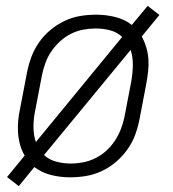

<svg xmlns="http://www.w3.org/2000/svg" viewBox="-20 -592 590 654"><path d="M44 42 4 11 64 -62Q54 -79 48.5 -98.5Q43 -118 41.5 -139Q40 -160 42 -181.5Q44 -203 49 -225L72 -345Q77 -371 86.5 -397Q96 -423 112.5 -447Q129 -471 152 -490Q175 -509 200.5 -521Q226 -533 253 -537.5Q280 -542 307 -542Q341 -542 373 -534Q405 -526 429 -507L483 -572L523 -541L463 -468Q472 -451 478 -431.5Q484 -412 485.5 -391Q487 -370 484.5 -348.5Q482 -327 478 -305L455 -185Q450 -159 440.5 -133Q431 -107 414 -83Q397 -59 374.5 -40Q352 -21 326 -9Q300 3 273 7.5Q246 12 219 12Q185 12 153.5 4Q122 -4 97 -23ZM102 -108 396 -466Q380 -482 356 -488.5Q332 -495 306 -495Q285 -495 263.5 -491Q242 -487 222 -477Q202 -467 185 -451.5Q168 -436 155 -417Q142 -398 134.5 -377Q127 -356 123 -336L100 -216Q94 -188 94 -160.5Q94 -133 102 -108ZM221 -35Q242 -35 263 -39Q284 -43 304.5 -53Q325 -63 342 -78.5Q359 -94 371.5 -113Q384 -132 392 -153Q400 -174 404 -194L427 -314Q432 -342 432.5 -369.5Q433 -397 425 -422L130 -64Q147 -48 171 -41.5Q195 -35 221 -35Z"/></svg>

Font: Lode Dark
Style: Italic
Weight: 400
Italic angle: -11°
Monospace: yes
Designer: Belleve Invis
Foundry: Belleve Invis
Version: Version 29.2.0; ttfautohint (v1.8.3)